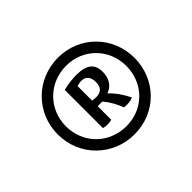

<svg xmlns="http://www.w3.org/2000/svg" viewBox="-93 -936 701 701"><g transform="rotate(-45 258.0 -585.0)"><path d="M259 -783C147 -783 60 -696 60 -585C60 -473 148 -387 259 -387C370 -387 456 -473 456 -585C456 -696 370 -783 259 -783ZM259 -429C169 -429 102 -497 102 -585C102 -673 170 -741 259 -741C347 -741 414 -673 414 -585C414 -497 348 -429 259 -429ZM294 -563C326 -574 338 -602 338 -631C338 -671 315 -691 262 -691C246 -691 218 -689 193 -682V-485C207 -481 221 -481 236 -485V-555H260C278 -534 291 -510 301 -484C318 -482 333 -483 347 -489C333 -518 315 -544 294 -563ZM256 -582C250 -582 243 -583 236 -584V-659C244 -661 251 -663 259 -663C278 -663 294 -652 294 -622C294 -594 280 -582 256 -582Z"/></g></svg>

Font: Vollkorn Semibold
Style: Regular
Weight: 600
Designer: Friedrich Althausen
Foundry: Friedrich Althausen
Version: Version 4.015;PS 004.015;hotconv 1.0.88;makeotf.lib2.5.64775